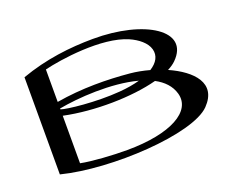

<svg xmlns="http://www.w3.org/2000/svg" viewBox="-99 -759 1127 928"><g transform="rotate(-20 464.0 -295.5)"><path d="M741.1 -328.1C757.8 -336.7 771.8 -346.2 782.4 -356.6C903.3 -474.8 718.6 -595 449.7 -593.5C332.1 -592.8 205.6 -578.3 77 -532.2V-32.5C321.6 29.6 750.6 4.2 848.8 -97.3C939.5 -191.1 856.7 -276.9 741.1 -328.1ZM187.1 -532.2C268.9 -552.4 491.8 -585.8 616.2 -531.2C657.6 -513.1 696.2 -483.2 705.9 -446.9C715.3 -411.9 698.5 -380.8 660.5 -356.9C627.3 -366.1 593.9 -372.4 563.3 -375.3C448.1 -386 318.5 -387.7 187.1 -365.3V-532.2ZM187.1 -331.5C283.8 -349.8 460.3 -362.7 590.7 -327.5C560.6 -319 525.4 -312.9 485.7 -309.8C361.2 -299.8 214.6 -316.7 187.1 -327ZM424.2 -31.7C350.7 -31.4 243.3 -38.3 187.1 -49.8V-294.2C339.9 -261.8 533.9 -265.1 663.6 -299.7C705.6 -277.4 736.4 -246.3 748.3 -203.7C775.9 -104.5 649.9 -32.5 424.2 -31.7Z"/></g></svg>

Font: Novoposelensky
Style: Regular
Weight: 400
Designer: Sasha Pavljenko
Version: Version 1.002;Fontself Maker 3.5.4